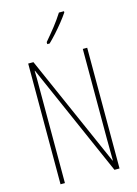

<svg xmlns="http://www.w3.org/2000/svg" viewBox="-139 -1024 782 1097"><g transform="rotate(-15 252.0 -475.0)"><path d="M427 0H397L105 -664H103Q104 -644 104 -617Q104 -590 104 -548V0H78V-714H109L400 -54H402Q402 -88 401.5 -123.5Q401 -159 401 -181V-714H427ZM353 -943Q337 -919 314.5 -891Q292 -863 269 -837.5Q246 -812 226 -793H212V-805Q246 -845 272 -878Q298 -911 323 -950H353Z"/></g></svg>

Font: Noto Sans Thai ExtCond Thin
Style: Regular
Weight: 100
Width: 2
Designer: Monotype Design Team
Foundry: Monotype Imaging Inc.
Version: Version 2.002; ttfautohint (v1.8.4.7-5d5b)